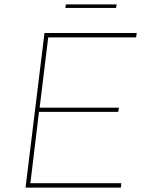

<svg xmlns="http://www.w3.org/2000/svg" viewBox="-20 -852 671 872"><path d="M182 -702H601L598 -682H199L160 -363H520L517 -344H157L118 -20H531L529 0H96ZM279 -832H510L507 -816H277Z"/></svg>

Font: Josefin Sans Thin Thin
Style: Italic
Weight: 250
Italic angle: -7°
Version: Version 2.000